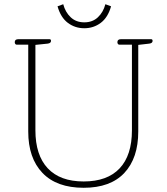

<svg xmlns="http://www.w3.org/2000/svg" viewBox="-20 -881 794 911"><path d="M253 -851 280 -861Q290 -823 315.5 -799Q341 -775 380 -775Q419 -775 444.5 -799Q470 -823 480 -861L507 -851Q492 -798 458 -772.5Q424 -747 380 -747Q336 -747 302 -772.5Q268 -798 253 -851ZM114 -257V-669H59Q55 -669 52.5 -672.5Q50 -676 50 -681Q50 -695 67 -695H215Q222 -695 222 -687Q222 -676 206 -674L148 -668V-263Q148 -145 206.5 -82.5Q265 -20 377 -20Q489 -20 547.5 -82Q606 -144 606 -263V-669H546Q542 -669 539.5 -672.5Q537 -676 537 -681Q537 -695 554 -695H697Q704 -695 704 -687Q704 -676 688 -674L636 -668V-257Q636 -131 570 -60.5Q504 10 377 10Q249 10 181.5 -60.5Q114 -131 114 -257Z"/></svg>

Font: Maitree ExtraLight
Style: Regular
Weight: 275
Designer: CadsonDemak Team
Foundry: CadsonDemak
Version: Version 1.003